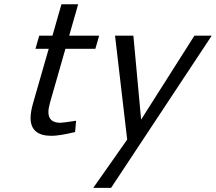

<svg xmlns="http://www.w3.org/2000/svg" viewBox="-20 -641 1035 920"><path d="M339.8 -8.3Q264.6 9.8 226.6 9.8Q126.5 9.8 126.5 -76.2Q126.5 -105 138.7 -147.5L213.4 -407.2H149.9L168 -470.2H231.4L274.4 -620.6H354.5L311.5 -470.2H455.1L437 -407.2H293.5L219.7 -149.4Q211.9 -120.6 211.9 -104.5Q211.9 -52.7 269 -52.7Q282.7 -52.7 344.7 -62.5Z M531.2 -470.2H619.1L656.2 -67.9L911.6 -470.2H994.6L512.2 259.3H426.8L589.4 27.8Z"/></svg>

Font: Cantarell
Style: Italic
Weight: 400
Italic angle: -16°
Designer: Dave Crossland
Version: Version 1.004